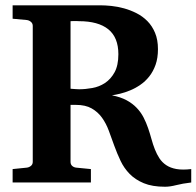

<svg xmlns="http://www.w3.org/2000/svg" viewBox="-20 -691 744 727"><path d="M704.1 0Q670.9 3.9 647.2 10Q623.5 16.1 605 16.1Q556.6 16.1 524.4 2.7Q492.2 -10.7 470.9 -32.5Q449.7 -54.2 436.5 -82Q423.3 -109.9 412.8 -138.9Q402.3 -168 392.1 -195.8Q381.8 -223.6 366.2 -245.4Q350.6 -267.1 327.1 -280.5Q303.7 -293.9 267.1 -293.9H247.1V-78.1Q247.1 -68.4 253.4 -62.7Q259.8 -57.1 269 -56.2L324.2 -50.8V0H27.8V-50.8L81.1 -56.2Q89.8 -57.1 96.9 -62.7Q104 -68.4 104 -78.1V-592.8Q104 -602.5 96.9 -608.4Q89.8 -614.3 81.1 -615.2L27.8 -620.1V-670.9H359.9Q378.4 -670.9 401.9 -668.5Q425.3 -666 449.5 -659.4Q473.6 -652.8 496.8 -641.1Q520 -629.4 538.1 -611.1Q556.2 -592.8 567.1 -566.7Q578.1 -540.5 578.1 -504.9Q578.1 -471.2 569.1 -445.8Q560.1 -420.4 545.2 -401.6Q530.3 -382.8 511.5 -369.9Q492.7 -356.9 473.1 -348.9Q453.6 -340.8 435.5 -336.4Q417.5 -332 403.8 -330.1Q436.5 -323.7 459.5 -311.3Q482.4 -298.8 498 -282.2Q513.7 -265.6 523.7 -246.1Q533.7 -226.6 540.8 -205.8Q547.9 -185.1 553.5 -164.6Q559.1 -144 566.4 -125.5Q573.7 -106.9 583.7 -91.6Q593.8 -76.2 609.4 -65.7Q625 -55.2 647.9 -51Q670.9 -46.9 704.1 -50.8ZM428.2 -485.8Q428.2 -549.3 390.1 -580.1Q352.1 -610.8 278.8 -610.8Q274.9 -611.3 269.5 -611.3H259.3Q253.4 -611.3 247.1 -610.8V-355Q259.8 -354 267.8 -353.5Q275.9 -353 279.8 -353Q303.2 -353 329.3 -357.7Q355.5 -362.3 377.4 -376.7Q399.4 -391.1 413.8 -417.2Q428.2 -443.4 428.2 -485.8Z"/></svg>

Font: Charis SIL APac
Style: Bold
Weight: 700
Foundry: SIL International
Version: Version 5.000